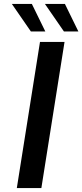

<svg xmlns="http://www.w3.org/2000/svg" viewBox="-20 -950 416 970"><path d="M182 -738H306L189 0H65ZM40 -930H141L209 -791H136ZM207 -930H308L376 -791H303Z"/></svg>

Font: Exo SemiBold
Style: Italic
Weight: 600
Italic angle: -9°
Designer: Natanael Gama
Foundry: Natanael Gama
Version: Version 1.500; ttfautohint (v1.6)